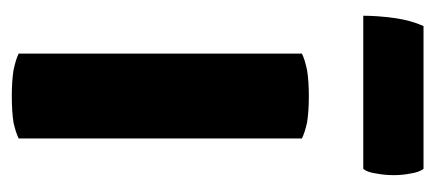

<svg xmlns="http://www.w3.org/2000/svg" viewBox="-227 -510 741 327"><g transform="rotate(90 143.5 -346.5)"><path d="M71.3 -7.8Q81.1 -2.9 99.6 1Q118.2 3.9 143.6 3.9Q169.9 3.9 188.5 1Q206.1 -2.9 215.8 -7.8Q215.8 -168.9 215.8 -490.2Q206.1 -495.1 188.5 -499Q169.9 -502 143.6 -502Q118.2 -502 99.6 -499Q81.1 -495.1 71.3 -490.2Q71.3 -450.2 71.3 -369.1Q71.3 -279.3 71.3 -7.8ZM24.4 -697.3Q14.6 -675.8 10.7 -647.5Q6.8 -619.1 6.8 -594.7Q93.8 -594.7 267.6 -594.7Q273.4 -601.6 275.4 -616.2Q278.3 -630.9 278.3 -646.5Q278.3 -662.1 275.4 -675.8Q273.4 -689.5 267.6 -697.3Q186.5 -697.3 24.4 -697.3Z"/></g></svg>

Font: cl
Style: Bold
Weight: 400
Designer: Mitja Miklavcic
Version: Version 7.504; 2011; Build 1021